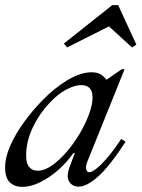

<svg xmlns="http://www.w3.org/2000/svg" viewBox="-23 -721 552 749"><path d="M63 8Q35 8 16 -9Q-3 -26 -3 -68Q-3 -107 16.5 -151.5Q36 -196 68.5 -241.5Q101 -287 141 -328Q188 -377 239.5 -408Q291 -439 334 -439Q356 -439 369.5 -431Q383 -423 391 -411H394L452 -451H463L318 -91Q310 -70 313.5 -59.5Q317 -49 325 -49Q336 -49 356 -65.5Q376 -82 400.5 -111.5Q425 -141 450 -179L467 -168Q405 -73 360.5 -33Q316 7 284 7Q259 7 247 -12.5Q235 -32 248 -68L269 -124H263Q240 -90 206.5 -60Q173 -30 135.5 -11Q98 8 63 8ZM124 -55Q150 -55 179 -75Q208 -95 236.5 -128Q265 -161 288 -200Q311 -239 324.5 -276Q338 -313 338 -341Q338 -365 327 -377Q316 -389 293 -389Q268 -389 234.5 -371Q201 -353 170 -319Q130 -277 104.5 -223Q79 -169 79 -114Q79 -82 91.5 -68.5Q104 -55 124 -55ZM438 -701 509 -547 492 -536 402 -618 239 -536 226 -551 415 -701Z"/></svg>

Font: Ibarra Real Nova Medium
Style: Italic
Weight: 500
Italic angle: -22°
Designer: Jose Maria Ribagorda & Octavio Pardo
Foundry: Octavio Pardo
Version: Version 2.000